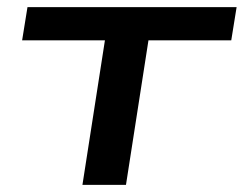

<svg xmlns="http://www.w3.org/2000/svg" viewBox="-20 -518 683 538"><path d="M211 0 274 -405H42L57 -498H643L628 -405H396L333 0Z"/></svg>

Font: Nunito Sans 7pt Expanded SemiBold
Style: Italic
Weight: 600
Width: 7
Italic angle: -9°
Designer: Vernon Adams
Foundry: Vernon Adams
Version: Version 3.101;gftools[0.9.27]